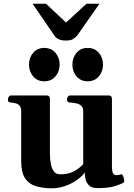

<svg xmlns="http://www.w3.org/2000/svg" viewBox="-20 -998 717 1031"><path d="M257.8 13.2Q211.4 13.2 174.1 2.2Q136.7 -8.8 115.2 -40Q93.8 -71.3 93.8 -131.8V-399.9Q93.8 -420.9 85.2 -430.4Q76.7 -439.9 64.5 -443.1Q52.2 -446.3 40 -447.3Q29.8 -448.2 26.1 -451.4Q22.5 -454.6 22.5 -465.3Q22.5 -470.7 26.9 -478Q31.2 -485.4 39.1 -485.4H230Q248 -485.4 248 -467.8V-176.3Q248 -142.6 253.2 -116.9Q258.3 -91.3 270.3 -76.7Q282.2 -62 302.2 -62Q344.2 -62 373.5 -76.4Q402.8 -90.8 426.8 -116.2V-399.9Q426.8 -420.9 416 -430.4Q405.3 -439.9 389.2 -443.1Q373 -446.3 357.4 -447.3Q347.2 -448.2 343.5 -451.4Q339.8 -454.6 339.8 -465.3Q339.8 -470.7 344 -478Q348.1 -485.4 356.4 -485.4H563Q581.1 -485.4 581.1 -467.8V-108.4Q581.1 -74.2 587.9 -65.9Q594.7 -57.6 602.5 -57.6Q609.4 -57.6 616.2 -58.3Q623 -59.1 627.9 -61.5Q636.2 -65.4 641.6 -51.5Q647 -37.6 647 -26.4Q647 -19.5 644.5 -18.1Q633.8 -10.7 599.9 0.7Q565.9 12.2 504.4 12.2Q472.2 12.2 457.3 -3.2Q442.4 -18.6 438.7 -38.3Q435.1 -58.1 435.1 -71.8Q419.4 -49.8 391.4 -30.3Q363.3 -10.7 328.4 1.2Q293.5 13.2 257.8 13.2ZM450.7 -561.5Q413.1 -561.5 390.9 -587.9Q368.7 -614.3 368.7 -650.8Q368.7 -688 390.9 -714.4Q413.1 -740.7 450.7 -740.7Q488.3 -740.7 510.7 -714.4Q533.2 -688 533.2 -650.8Q533.2 -614.3 510.7 -587.9Q488.3 -561.5 450.7 -561.5ZM217.8 -561.5Q180.2 -561.5 158 -587.9Q135.7 -614.3 135.7 -650.8Q135.7 -688 158 -714.4Q180.2 -740.7 217.8 -740.7Q255.4 -740.7 277.8 -714.4Q300.3 -688 300.3 -650.8Q300.3 -614.3 277.8 -587.9Q255.4 -561.5 217.8 -561.5ZM334.5 -780.3Q309.6 -780.3 295.2 -787.4Q280.8 -794.4 273.4 -805.2L154.8 -978H227.1L334.5 -877L444.3 -978H514.2L393.1 -805.2Q385.3 -796.9 372.6 -788.6Q359.9 -780.3 334.5 -780.3Z"/></svg>

Font: Gelasio
Style: Regular
Weight: 400
Designer: Eben Sorkin
Foundry: Eben Sorkin
Version: Version 1.008